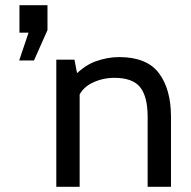

<svg xmlns="http://www.w3.org/2000/svg" viewBox="-20 -720 735 740"><path d="M111 -487H54L90 -594H55V-700H163V-604ZM197 0V-490H267L285 -396L250 -411Q300 -466 347 -483Q394 -500 439 -500Q546 -500 592.5 -438Q639 -376 639 -270V0H549V-270Q549 -348 520 -384Q491 -420 421 -420Q372 -420 330.5 -398Q289 -376 276 -329L287 -384V0Z"/></svg>

Font: Cabin VF Beta
Style: Regular
Weight: 400
Designer: Pablo Impallari
Foundry: Pablo Impallari. http://www.impallari.com Igino Marini. http://www.ikern.com
Version: Version 2.200